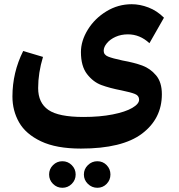

<svg xmlns="http://www.w3.org/2000/svg" viewBox="-20 -587 847 911"><path d="M561 -300Q617 -290 655 -276Q693 -262 720.5 -229.5Q748 -197 748 -140Q748 -24 654 47Q560 118 364 118Q247 118 174.5 83.5Q102 49 70.5 -6.5Q39 -62 39 -129Q39 -243 90 -345L184 -317Q161 -241 161 -169Q161 -99 209.5 -65.5Q258 -32 376 -32Q454 -32 514.5 -44Q575 -56 607.5 -75Q640 -94 640 -114Q640 -133 620.5 -141Q601 -149 557 -158Q500 -169 461 -183.5Q422 -198 393 -235.5Q364 -273 364 -340Q364 -393 396.5 -446Q429 -499 484.5 -533Q540 -567 605 -567Q644 -567 684.5 -551.5Q725 -536 758 -503L689 -382Q644 -424 587 -424Q555 -424 529 -412.5Q503 -401 487.5 -382.5Q472 -364 472 -346Q472 -327 493 -318.5Q514 -310 561 -300ZM213 241Q213 215 231.5 196.5Q250 178 276 178Q302 178 320.5 196.5Q339 215 339 241Q339 267 320.5 285.5Q302 304 276 304Q250 304 231.5 285.5Q213 267 213 241ZM378 241Q378 215 397 196.5Q416 178 442 178Q468 178 486 196.5Q504 215 504 241Q504 267 486 285.5Q468 304 442 304Q416 304 397 285.5Q378 267 378 241Z"/></svg>

Font: FiraGOUPP
Style: Bold
Weight: 700
Designer: bBox Type
Foundry: bBox Type GmbH
Version: Version 1.001